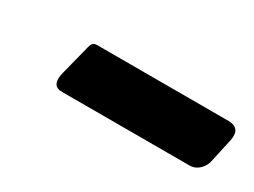

<svg xmlns="http://www.w3.org/2000/svg" viewBox="-26 -506 508 384"><g transform="rotate(30 228.5 -314.0)"><path d="M125.5 -372.1Q125.5 -372.1 429.2 -372.1Q458 -371.6 451.7 -340.8L439 -283.2Q437.5 -277.3 433.6 -271.5Q422.4 -255.9 405.8 -255.9H112.8Q108.9 -255.9 105.5 -256.3Q85.9 -259.8 94.2 -291L109.9 -352.5Q111.3 -359.9 113.3 -364.7Q116.2 -372.1 125.5 -372.1Z"/></g></svg>

Font: Allan
Style: Bold
Weight: 500
Italic angle: -14.3°
Version: Version 1.002